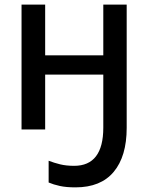

<svg xmlns="http://www.w3.org/2000/svg" viewBox="-20 -559 640 829"><path d="M306 250Q266 250 238.5 244Q211 238 190 229V135Q213 144 239.5 150.5Q266 157 300 157Q426 157 426 -8V-237H175V0H73V-539H175V-320H426V-539H527V-7Q527 116 471 183Q415 250 306 250Z"/></svg>

Font: Noto Sans Mono Medium
Style: Regular
Weight: 500
Designer: Monotype Design Team
Foundry: Monotype Imaging Inc.
Version: Version 2.014